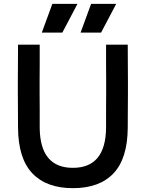

<svg xmlns="http://www.w3.org/2000/svg" viewBox="-20 -966 760 1001"><path d="M74 -733H187Q187 -672 187 -628Q187 -584 186.5 -548.5Q186 -513 186.5 -478Q187 -443 187 -400.5Q187 -358 187 -300Q189 -91 360 -91Q531 -91 533 -300Q533 -358 533 -400.5Q533 -443 533.5 -478Q534 -513 533.5 -548.5Q533 -584 533 -628Q533 -672 533 -733H646Q646 -672 646.5 -628Q647 -584 647 -548.5Q647 -513 647 -478Q647 -443 646.5 -400.5Q646 -358 646 -300Q645 -140 572 -62.5Q499 15 360 15Q222 15 148.5 -62.5Q75 -140 74 -300Q74 -358 73.5 -400.5Q73 -443 73 -478Q73 -513 73 -548.5Q73 -584 73.5 -628Q74 -672 74 -733ZM253 -946H384L305 -796H198ZM455 -946H586L507 -796H400Z"/></svg>

Font: Kreadon Light
Style: Bold
Weight: 600
Designer: Reiya WATANABE
Foundry: StudioGnu
Version: Version 1.003; ttfautohint (v1.8.4.7-5d5b);gftools[0.9.32]